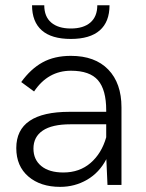

<svg xmlns="http://www.w3.org/2000/svg" viewBox="-20 -710 561 737"><path d="M252 -560.5Q177.7 -560.5 140.4 -593.5Q103 -626.5 103 -689.9H149.9Q149.9 -646 176.8 -623.3Q203.6 -600.6 252 -600.6Q300.3 -600.6 326.9 -623.5Q353.5 -646.5 353.5 -689.9H400.4Q400.4 -626 362.8 -593.3Q325.2 -560.5 252 -560.5ZM252 -495.6Q344.7 -495.6 395.5 -443.1Q446.3 -390.6 446.3 -297.9V0H392.6L388.2 -99.1Q361.3 -47.4 314.2 -20Q267.1 7.3 210.9 7.3Q135.3 7.3 88.9 -32.5Q42.5 -72.3 42.5 -141.6Q42.5 -280.8 247.1 -280.8H387.7V-286.6Q387.7 -365.2 356.2 -401.9Q324.7 -438.5 252.4 -438.5Q164.1 -438.5 110.8 -358.9L61.5 -395Q98.1 -445.8 143.6 -470.7Q189 -495.6 252 -495.6ZM223.1 -47.9Q285.2 -47.9 327.6 -84.5Q370.1 -121.1 387.7 -183.1V-232.9H250.5Q179.7 -232.9 144 -208.7Q108.4 -184.6 108.4 -139.6Q108.4 -97.2 138.7 -72.5Q168.9 -47.9 223.1 -47.9Z"/></svg>

Font: HK Grotesk Legacy
Style: Regular
Weight: 400
Designer: Alfredo Marco Pradil
Foundry: Hanken Design Co.
Version: Version 2.022;PS 002.022;hotconv 1.0.88;makeotf.lib2.5.64775